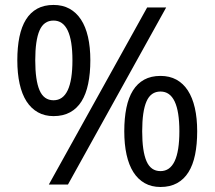

<svg xmlns="http://www.w3.org/2000/svg" viewBox="-20 -744 865 774"><path d="M122.1 -501Q122.1 -420.4 139.4 -380.1Q156.7 -339.8 195.8 -339.8Q272 -339.8 272 -501Q272 -661.1 195.8 -661.1Q156.7 -661.1 139.4 -621.3Q122.1 -581.5 122.1 -501ZM344.2 -501Q344.2 -448.2 335.4 -406.2Q326.7 -364.3 308.6 -335.4Q290.5 -306.6 262.5 -291.3Q234.4 -275.9 195.8 -275.9Q160.2 -275.9 132.8 -291.3Q105.5 -306.6 86.9 -335.4Q68.4 -364.3 59.1 -406.2Q49.8 -448.2 49.8 -501Q49.8 -553.7 58.3 -595.2Q66.9 -636.7 84.7 -665.3Q102.5 -693.8 130.1 -709Q157.7 -724.1 195.8 -724.1Q232.4 -724.1 260 -709Q287.6 -693.8 306.4 -665.3Q325.2 -636.7 334.7 -595.2Q344.2 -553.7 344.2 -501ZM553.2 -214.8Q553.2 -134.3 570.6 -94.2Q587.9 -54.2 627 -54.2Q703.1 -54.2 703.1 -214.8Q703.1 -375 627 -375Q587.9 -375 570.6 -335.2Q553.2 -295.4 553.2 -214.8ZM774.9 -214.8Q774.9 -162.1 766.4 -120.4Q757.8 -78.6 739.7 -49.8Q721.7 -21 693.6 -5.6Q665.5 9.8 627 9.8Q590.8 9.8 563.5 -5.6Q536.1 -21 517.8 -49.8Q499.5 -78.6 490.2 -120.4Q481 -162.1 481 -214.8Q481 -267.6 489.5 -309.1Q498 -350.6 515.9 -379.2Q533.7 -407.7 561.3 -422.9Q588.9 -438 627 -438Q663.6 -438 691.2 -422.9Q718.8 -407.7 737.3 -379.2Q755.9 -350.6 765.4 -309.1Q774.9 -267.6 774.9 -214.8ZM649.9 -713.9 253.9 0H176.8L573.2 -713.9Z"/></svg>

Font: Genotype
Style: Regular
Weight: 400
Foundry: Ascender Corporation
Version: Version 1.00